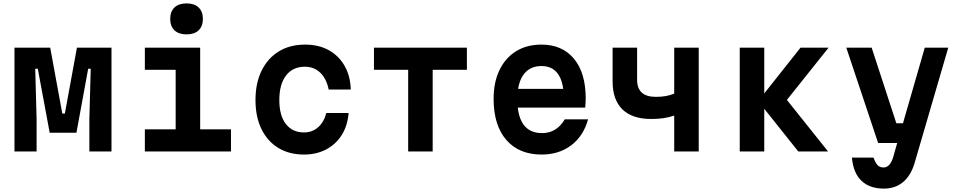

<svg xmlns="http://www.w3.org/2000/svg" viewBox="-20 -890 5640 1128"><path d="M65 0V-610H275L346 -223H361L432 -610H635V0H505V-190L513 -486H498L429 -110H272L202 -486H187L195 -190V0Z M831 -610H1156V-130H1337V0H831V-130H1012V-480H831ZM1076 -688Q1030 -688 1005 -712Q980 -736 980 -779Q980 -822 1005 -846Q1030 -870 1076 -870Q1122 -870 1147 -846Q1172 -822 1172 -779Q1172 -736 1147 -712Q1122 -688 1076 -688Z M1766 18Q1679 18 1615 -21Q1551 -60 1516 -132Q1481 -204 1481 -302Q1481 -402 1517 -475Q1553 -548 1618 -588Q1683 -628 1773 -628Q1852 -628 1911 -595.5Q1970 -563 2004 -504Q2038 -445 2041 -364H1911Q1898 -428 1861.5 -463Q1825 -498 1771 -498Q1700 -498 1660.5 -446.5Q1621 -395 1621 -302Q1621 -211 1659.5 -161.5Q1698 -112 1766 -112Q1814 -112 1848.5 -142Q1883 -172 1897 -226H2028Q2022 -151 1987.5 -96.5Q1953 -42 1896 -12Q1839 18 1766 18Z M2378 0V-480H2177V-610H2723V-480H2522V0Z M3435 -189Q3408 -91 3336 -36.5Q3264 18 3162 18Q3029 18 2954.5 -68Q2880 -154 2880 -309Q2880 -407 2914.5 -478.5Q2949 -550 3012 -589Q3075 -628 3161 -628Q3283 -628 3352 -545Q3421 -462 3421 -312Q3421 -297 3420 -283.5Q3419 -270 3418 -258H3022Q3039 -108 3165 -108Q3250 -108 3298 -189ZM3161 -502Q3104 -502 3069 -467Q3034 -432 3024 -368H3289Q3270 -502 3161 -502Z M3941 0V-211Q3912 -201 3879.5 -196Q3847 -191 3806 -191Q3694 -191 3636.5 -247.5Q3579 -304 3579 -412V-610H3723V-421Q3723 -321 3833 -321Q3865 -321 3891 -325.5Q3917 -330 3941 -340V-610H4085V0Z M4326 0V-610H4470V-341L4683 -610H4848L4603 -303L4845 0H4670L4470 -251V0Z M4952 -610H5101L5246 -166H5285L5413 -610H5551L5352 72Q5330 143 5284.5 180.5Q5239 218 5173 218Q5089 218 5041 172Q4993 126 4985 36H5112Q5123 67 5136 80.5Q5149 94 5171 94Q5208 94 5227 35L5251 -50H5139Z"/></svg>

Font: Martian Mono SemiBold
Style: Regular
Weight: 600
Monospace: yes
Designer: Roman Shamin
Foundry: Evil Martians
Version: Version 1.000; ttfautohint (v1.8.4.7-5d5b)